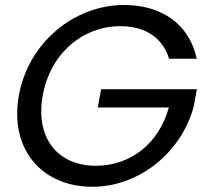

<svg xmlns="http://www.w3.org/2000/svg" viewBox="-20 -725 818 752"><path d="M53.6 -349.5C16.6 -140 145 6.5 341 6.5C530.2 6.5 691.6 -133.2 738.4 -306.4L751 -375.6H375.9L363 -304H641.4C603.2 -164.5 492.5 -75.7 355.3 -75.7C208.2 -75.7 117.7 -182.1 147.1 -349.5C176.8 -516.9 304.8 -622.5 451.9 -622.5C550.3 -622.5 618.1 -575.5 642.1 -495H750.5C722.2 -629.3 613.9 -705.5 466.4 -705.5C270.4 -705.5 90.6 -558.2 53.6 -349.5Z"/></svg>

Font: Poppins Devanagari Thin
Style: Italic
Weight: 100
Italic angle: -10°
Designer: Ninad Kale (Devanagari), Jonny Pinhorn (Latin)
Foundry: Indian Type Foundry
Version: 4.005